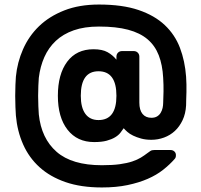

<svg xmlns="http://www.w3.org/2000/svg" viewBox="-20 -695 885 846"><path d="M429 131Q337 131 269 107.5Q201 84 154.5 42Q108 0 82 -58.5Q56 -117 50 -186Q49 -200 48 -223.5Q47 -247 47 -272.5Q47 -298 48 -321Q49 -344 50 -357Q56 -420 81.5 -478Q107 -536 152 -579.5Q197 -623 263 -649Q329 -675 416 -675Q519 -675 590 -651Q661 -627 706 -584.5Q751 -542 773 -484Q795 -426 800 -357Q801 -341 801.5 -323.5Q802 -306 801.5 -289Q801 -272 800.5 -257Q800 -242 800 -231Q798 -194 784.5 -165.5Q771 -137 750.5 -118Q730 -99 703 -89Q676 -79 647 -79Q622 -79 602 -84.5Q582 -90 566.5 -97.5Q551 -105 541 -114Q531 -123 525 -130Q519 -121 510.5 -110Q502 -99 487 -90Q472 -81 450 -75Q428 -69 395 -69Q320 -69 277.5 -123.5Q235 -178 235 -273Q235 -368 276 -423Q317 -478 392 -478Q431 -478 454 -465Q477 -452 493 -432V-445Q493 -456 500 -463Q507 -470 518 -470H569Q580 -470 587 -463Q594 -456 594 -445V-243Q594 -210 608 -193Q622 -176 647 -176Q662 -176 672 -182Q682 -188 688 -198Q694 -208 696.5 -219.5Q699 -231 699 -242Q700 -264 700.5 -292Q701 -320 699 -352Q696 -409 679.5 -451.5Q663 -494 630 -522Q597 -550 544.5 -564Q492 -578 416 -578Q352 -578 305 -561.5Q258 -545 226 -515Q194 -485 175.5 -443.5Q157 -402 151 -352Q150 -339 149 -317.5Q148 -296 148 -272.5Q148 -249 149 -227Q150 -205 151 -191Q162 -85 229.5 -26Q297 33 429 33Q476 33 508 28.5Q540 24 562.5 16.5Q585 9 600.5 -0.5Q616 -10 629 -20Q637 -26 643 -30Q649 -34 660 -34H731Q742 -34 749 -27Q756 -20 755 -9Q755 0 749 6Q728 30 699 53Q670 76 631 93Q592 110 542 120.5Q492 131 429 131ZM414 -166Q493 -166 493 -273Q493 -381 414 -381Q336 -381 336 -273Q336 -221 356 -193.5Q376 -166 414 -166Z"/></svg>

Font: Fz Rubik
Style: Bold
Weight: 700
Designer: Hubert and Fischer
Foundry: Hubert and Fischer
Version: Vit hóa bi FontZin.com